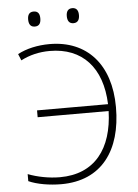

<svg xmlns="http://www.w3.org/2000/svg" viewBox="-60 -948 721 1005"><g transform="rotate(-5 300.0 -445.5)"><path d="M358 -823C382 -823 390 -841 390 -863C390 -885 382 -902 358 -902C335 -902 326 -886 326 -863C326 -839 335 -823 358 -823ZM155 -823C180 -823 187 -841 187 -863C187 -885 180 -902 155 -902C132 -902 123 -887 123 -863C123 -839 132 -823 155 -823ZM221 11C433 11 541 -138 541 -366C541 -591 419 -725 223 -725C161 -725 101 -712 55 -687L69 -653C115 -677 166 -689 221 -689C392 -689 494 -578 501 -385H128V-349H501C495 -152 401 -26 217 -26C161 -26 99 -38 50 -57V-20C94 0 160 11 221 11Z"/></g></svg>

Font: Noto Sans Mono ExtraLight
Style: Regular
Weight: 200
Designer: Monotype Design Team
Foundry: Monotype Imaging Inc.
Version: Version 2.014